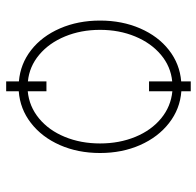

<svg xmlns="http://www.w3.org/2000/svg" viewBox="-28 -582 662 647"><g transform="rotate(90 303.5 -258.0)"><path d="M287.1 -537.6Q346.7 -533.2 394 -496.3Q441.4 -459.5 468.3 -398.7Q495.1 -337.9 495.1 -263.7Q495.1 -189 468.3 -128.2Q441.4 -67.4 394 -30.8Q346.7 5.9 287.1 10.3V52.7H253.9V9.8Q194.8 4.9 148.2 -31.5Q101.6 -67.9 75.2 -128.7Q48.8 -189.5 48.8 -263.7Q48.8 -337.9 75.2 -398.7Q101.6 -459.5 148.2 -495.8Q194.8 -532.2 253.9 -537.1V-569.3H287.1ZM287.1 -20Q338.4 -24.9 378.4 -57.9Q418.5 -90.8 440.7 -144.8Q462.9 -198.7 462.9 -263.7Q462.9 -328.6 440.7 -382.6Q418.5 -436.5 378.4 -469.5Q338.4 -502.4 287.1 -507.3V-428.7H253.9V-506.8Q203.6 -502 164.1 -468.8Q124.5 -435.5 102.3 -381.8Q80.1 -328.1 80.1 -263.7Q80.1 -199.2 102.3 -145.5Q124.5 -91.8 164.1 -58.6Q203.6 -25.4 253.9 -20.5V-83H287.1Z"/></g></svg>

Font: Pretendard JP Thin
Style: Regular
Weight: 100
Designer: Base glyphs from Inter by Rasmus Andersson; Hangeul glyphs from Noto Sans CJK(Source Han Sans) by Jang Soo-young and Kan
Foundry: Kil Hyung-jin
Version: Version 1.309